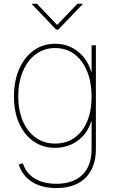

<svg xmlns="http://www.w3.org/2000/svg" viewBox="-20 -773 609 1007"><path d="M274.9 213.4Q224.1 213.4 184.1 198.7Q144 184.1 117.2 156.2Q90.3 128.4 78.1 89.4L100.1 83.5Q110.8 118.2 135 142.1Q159.2 166 194.6 178.5Q230 190.9 274.9 190.9Q363.8 190.9 412.1 143.8Q460.4 96.7 460.4 7.8V-136.7H458.5Q445.3 -92.8 417 -61.5Q388.7 -30.3 350.6 -13.9Q312.5 2.4 269 2.4Q205.1 2.4 156.5 -31.2Q107.9 -64.9 80.6 -125.7Q53.2 -186.5 53.2 -267.1Q53.2 -347.7 80.3 -410.2Q107.4 -472.7 156.2 -508.1Q205.1 -543.5 269 -543.5Q314.9 -543.5 353 -525.1Q391.1 -506.8 418.5 -473.6Q445.8 -440.4 458.5 -396H460.4V-535.6H482.9V7.8Q482.9 73.2 458.3 119.4Q433.6 165.5 387 189.5Q340.3 213.4 274.9 213.4ZM269 -20Q326.7 -20 369.9 -50Q413.1 -80.1 436.8 -135.5Q460.4 -190.9 460.4 -267.1Q460.4 -340.8 437 -398.4Q413.6 -456.1 370.6 -488.5Q327.6 -521 269 -521Q211.4 -521 167.7 -488.5Q124 -456.1 99.9 -398.4Q75.7 -340.8 75.7 -267.1Q75.7 -192.9 100.1 -137.2Q124.5 -81.5 168 -50.8Q211.4 -20 269 -20ZM173.8 -753.4 279.8 -642.1 386.2 -753.4H414.1V-751.5L285.6 -617.7H274.4L147 -751.5V-753.4Z"/></svg>

Font: Inter 20pt Thin
Style: Regular
Weight: 250
Version: Version 4.001;git-66647c0bb